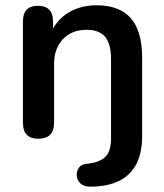

<svg xmlns="http://www.w3.org/2000/svg" viewBox="-20 -518 623 728"><path d="M325 190Q298 190 285 177.5Q272 165 271 148Q270 131 279.5 117.5Q289 104 309 103Q355 99 378 78Q401 57 401 8V-293Q401 -352 378.5 -378.5Q356 -405 309 -405Q252 -405 218.5 -369.5Q185 -334 185 -275V-52Q185 8 125 8Q67 8 67 -52V-437Q67 -496 124 -496Q181 -496 181 -437V-410Q206 -453 249 -475.5Q292 -498 346 -498Q433 -498 476 -449Q519 -400 519 -298V-2Q519 187 325 190Z"/></svg>

Font: Chiron GoRound TC M
Style: Regular
Weight: 500
Designer: Ryoko NISHIZUKA 西塚涼子 (kana, bopomofo & ideographs); Paul D. Hunt (Latin, Greek & Cyrillic); Sandoll Communications 산돌커뮤니
Foundry: Adobe
Version: Version 1.000;hotconv 1.1.1;makeotfexe 2.6.0